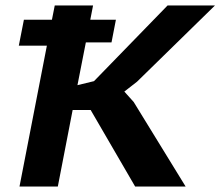

<svg xmlns="http://www.w3.org/2000/svg" viewBox="-20 -682 806 702"><path d="M311.5 -279.8H245.6L191.4 0H51.3L151.4 -515.1H48.8L67.4 -609.9H169.9L180.2 -662.1H320.3L310.1 -609.9H403.8L387.7 -526.9H293.9L263.2 -370.6L323.7 -385.3L592.8 -662.1H766.1L481 -383.3L434.6 -347.2L468.8 -309.1L658.7 0H474.1Z"/></svg>

Font: PT Astra Sans
Style: Bold Italic
Weight: 700
Italic angle: -16°
Designer: A.Korolkova, I. Chaeva
Foundry: ParaType Ltd
Version: Version 1.002W